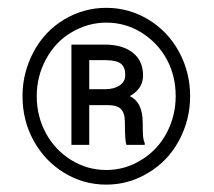

<svg xmlns="http://www.w3.org/2000/svg" viewBox="-20 -827 556 500"><path d="M38.6 -576.7Q38.6 -637.7 67.4 -691.9Q96.2 -745.6 146.5 -775.9Q197.8 -806.6 256.8 -806.6Q315.9 -806.6 366.7 -775.9Q417.5 -745.1 446.3 -691.9Q475.1 -638.7 475.1 -576.7Q475.1 -514.6 445.8 -460.4Q417.5 -407.7 366.2 -377Q315.4 -346.2 256.8 -346.2Q197.3 -346.2 147 -377Q96.2 -408.2 67.4 -460.9Q38.6 -513.7 38.6 -576.7ZM437.5 -576.7Q437.5 -629.4 414.6 -671.9Q391.1 -715.3 349.1 -741.7Q307.1 -768.1 256.8 -768.1Q209 -768.1 166 -742.7Q124.5 -718.3 100.1 -673.3Q75.7 -628.9 75.7 -576.7Q75.7 -523.9 99.6 -480Q123.5 -436 165.5 -410.2Q207.5 -384.3 256.8 -384.3Q306.2 -384.3 348.1 -410.6Q390.6 -436.5 414.1 -481Q437.5 -525.4 437.5 -576.7ZM212.4 -553.2V-449.7H166V-710.9H252.4Q298.8 -710.9 325.7 -689.9Q352.5 -668.9 352.5 -630.4Q352.5 -595.7 317.9 -576.7Q335.9 -567.9 343.8 -550.3Q351.6 -533.2 351.6 -507.8Q351.6 -482.9 352.5 -472.2Q353.5 -461.4 356.9 -454.6V-449.7H309.1Q305.2 -460 305.2 -509.3Q305.2 -532.7 294.9 -543Q284.7 -553.2 261.2 -553.2ZM212.4 -594.7H254.4Q276.9 -594.7 291.5 -604.5Q305.7 -613.8 306.2 -630.4Q306.2 -631.3 306.2 -631.8Q306.2 -651.4 295.4 -660.6Q284.7 -669.9 255.9 -670.4H212.4Z"/></svg>

Font: SteelSelectRoboto
Style: Roboto-Bold
Weight: 700
Designer: Google
Version: Version 2.137; 2017